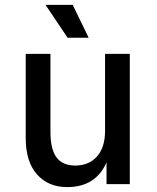

<svg xmlns="http://www.w3.org/2000/svg" viewBox="-20 -752 640 784"><path d="M254 12Q177 12 131 -40Q85 -92 85 -188V-532H186V-214Q186 -142 211 -109Q236 -76 287 -76Q343 -76 376 -113Q409 -150 409 -218V-532H510V0H415V-89Q371 12 254 12ZM256 -598 166 -732H277L342 -598Z"/></svg>

Font: Geist Mono Medium
Style: Regular
Weight: 500
Monospace: yes
Designer: Basement.studio, Andrés Briganti, Mateo Zaragoza
Foundry: Basement.studio, Vercel, Andrés Briganti, Guido Ferreyra, Mateo Zaragoza
Version: Version 1.500; ttfautohint (v1.8.4.7-5d5b)